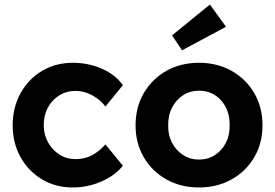

<svg xmlns="http://www.w3.org/2000/svg" viewBox="-20 -817 1214 847"><path d="M301 10Q225 10 165 -26Q105 -62 70.5 -124Q36 -186 36 -264Q36 -343 70.5 -405.5Q105 -468 165 -504Q225 -540 301 -540Q371 -540 430.5 -513.5Q490 -487 522 -441L445 -347Q424 -376 388 -396Q352 -416 314 -416Q273 -416 241 -396Q209 -376 191 -342Q173 -308 173 -265Q173 -223 192 -189Q211 -155 242.5 -135Q274 -115 314 -115Q353 -115 385.5 -132Q418 -149 445 -180L522 -86Q488 -43 427.5 -16.5Q367 10 301 10Z M858 10Q777 10 714 -25.5Q651 -61 614.5 -123Q578 -185 578 -264Q578 -344 614.5 -406.5Q651 -469 714 -504.5Q777 -540 858 -540Q938 -540 1001.5 -504.5Q1065 -469 1101.5 -406.5Q1138 -344 1138 -264Q1138 -185 1101.5 -123Q1065 -61 1001.5 -25.5Q938 10 858 10ZM858 -113Q897 -113 928 -133Q959 -153 976.5 -187Q994 -221 993 -264Q994 -331 955.5 -374Q917 -417 858 -417Q819 -417 788 -397Q757 -377 739 -342.5Q721 -308 722 -264Q721 -221 739 -187Q757 -153 788 -133Q819 -113 858 -113ZM783 -595 739 -661 906 -797 977 -699Z"/></svg>

Font: Readex Pro SemiBold
Style: Regular
Weight: 600
Designer: Bonnie Shaver-Troup, Thomas Jockin
Foundry: Lexend
Version: Version 1.204; ttfautohint (v1.8.4.7-5d5b)